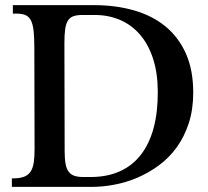

<svg xmlns="http://www.w3.org/2000/svg" viewBox="-20 -731 815 751"><path d="M347.2 -710.9Q432.6 -710.9 504.2 -690.4Q575.7 -669.9 627.2 -627.7Q678.7 -585.4 707.3 -521.2Q735.8 -457 735.8 -369.1Q735.8 -302.7 718.5 -249.5Q701.2 -196.3 671.6 -155.3Q642.1 -114.3 602.5 -85Q563 -55.7 518.8 -36.6Q474.6 -17.6 428.2 -8.8Q381.8 0 337.9 0H26.4V-33.2L43.5 -33.7Q65.4 -35.2 79.3 -42Q93.3 -48.8 101.3 -62.5Q109.4 -76.2 112.3 -97.4Q115.2 -118.7 115.2 -147.9L114.3 -543.5Q114.3 -583 111.6 -608.6Q108.9 -634.3 101.8 -649.4Q94.7 -664.6 81.8 -670.9Q68.8 -677.2 48.3 -677.7H30.3V-710.9ZM333.5 -38.6Q398.9 -38.6 448.5 -60.8Q498 -83 531.2 -126Q564.5 -168.9 581.1 -231.2Q597.7 -293.5 597.2 -374Q596.7 -446.8 578.4 -502.4Q560.1 -558.1 527.3 -595.9Q494.6 -633.8 449.5 -653.1Q404.3 -672.4 350.6 -672.4H302.2Q281.2 -672.4 267.6 -667.7Q253.9 -663.1 245.8 -650.6Q237.8 -638.2 234.9 -616.7Q231.9 -595.2 231.9 -562L232.9 -138.7Q232.9 -109.4 236.6 -89.8Q240.2 -70.3 248.8 -59.1Q257.3 -47.9 271.5 -43.2Q285.6 -38.6 306.2 -38.6Z"/></svg>

Font: VarendraSemibold
Style: Regular
Weight: 600
Designer: Jacob Thomas
Foundry: Bangla Type Foundry
Version: Version 1.008